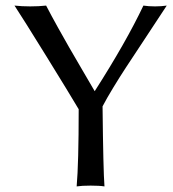

<svg xmlns="http://www.w3.org/2000/svg" viewBox="-20 -668 622 691"><path d="M349.1 -285.2Q351.6 -52.7 356 2.9Q337.9 0 306.2 0Q274.4 0 255.9 2.9Q263.2 -79.6 263.2 -274.9Q232.4 -327.1 146.5 -466.1Q60.5 -605 32.2 -647.9Q58.1 -645 88.9 -645Q120.1 -645 146 -647.9Q165 -611.3 188.5 -569.1Q211.9 -526.9 229 -497.3Q246.1 -467.8 275.6 -417.2Q305.2 -366.7 320.8 -339.8Q433.6 -516.1 496.1 -647.9Q514.2 -645 538.1 -645Q560.5 -645 580.1 -647.9Q548.8 -600.1 501 -527.8Q453.1 -455.6 432.4 -423.8Q411.6 -392.1 387.7 -352.8Q363.8 -313.5 349.1 -285.2Z"/></svg>

Font: Linear Smooth
Style: Regular
Weight: 400
Designer: Philipp H. Poll, Flanker
Foundry: Philipp H. Poll, reworked by Flanker
Version: Version 1.061 | FøM Fix